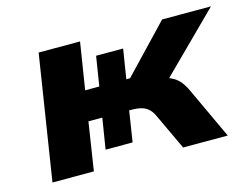

<svg xmlns="http://www.w3.org/2000/svg" viewBox="-76 -626 976 748"><g transform="rotate(-15 412.5 -251.5)"><path d="M51 0 130 -503H297L267 -314H324L343 -433H452L433 -314H448L628 -503H825L565 -245L550 -285Q582 -281 601.5 -272.5Q621 -264 635 -249Q649 -234 662 -206L758 0H578L509 -147Q501 -164 489.5 -174.5Q478 -185 461.5 -189.5Q445 -194 420 -194H398L416 -218L393 -70H284L304 -194H248L218 0Z"/></g></svg>

Font: Nunito Sans 7pt SemiExpanded ExtraBold
Style: Italic
Weight: 800
Width: 6
Italic angle: -9°
Designer: Vernon Adams
Foundry: Vernon Adams
Version: Version 3.101;gftools[0.9.27]